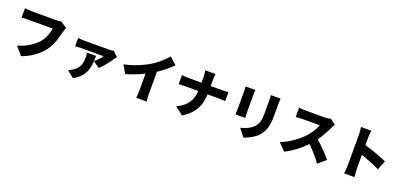

<svg xmlns="http://www.w3.org/2000/svg" viewBox="26 -2014 6928 3312"><g transform="rotate(20 3490.0 -358.0)"><path d="M789 -743C758 -735 719 -734 697 -734H252C219 -734 153 -739 122 -743V-572C148 -574 203 -577 252 -577H692C679 -497 647 -394 582 -316C503 -220 362 -130 213 -91L341 57C513 -3 649 -111 731 -220C817 -336 854 -492 879 -586C885 -608 894 -644 905 -666Z M1813 -576C1795 -571 1742 -568 1716 -568H1270C1234 -568 1193 -572 1159 -577V-423C1200 -427 1234 -429 1270 -429H1678C1657 -392 1601 -332 1551 -294C1553 -326 1554 -358 1555 -390H1388C1393 -367 1397 -339 1397 -312C1397 -188 1375 -112 1274 -42C1240 -18 1214 -6 1185 6L1312 107C1513 -3 1543 -149 1551 -292L1670 -210C1731 -260 1829 -388 1867 -449C1874 -460 1891 -483 1902 -495Z M2636 -492C2732 -554 2819 -628 2899 -706L2769 -823C2712 -747 2609 -658 2508 -595C2396 -525 2228 -452 2049 -415L2135 -268C2244 -297 2361 -344 2462 -394V-93C2462 -45 2458 25 2454 52H2646C2638 24 2636 -45 2636 -93Z M3591 -578V-673C3591 -705 3593 -763 3600 -801H3408C3419 -763 3423 -709 3423 -674V-578H3183C3140 -578 3097 -582 3061 -586V-418C3098 -421 3140 -424 3187 -424H3421C3409 -272 3348 -134 3150 -45L3301 67C3522 -67 3581 -233 3590 -424H3792C3837 -424 3891 -421 3915 -419V-585C3891 -582 3846 -578 3793 -578Z M4160 -777C4163 -752 4164 -717 4164 -698V-359C4164 -328 4160 -285 4159 -265H4339C4337 -291 4335 -333 4335 -358V-698C4335 -734 4337 -752 4339 -777ZM4619 -786C4623 -756 4626 -722 4626 -678V-471C4626 -333 4612 -262 4545 -191C4485 -129 4402 -98 4315 -75L4426 65C4499 42 4604 -9 4671 -79C4747 -159 4794 -259 4794 -460V-678C4794 -722 4796 -756 4798 -786Z M5734 -756C5711 -748 5664 -741 5614 -741H5280C5251 -741 5187 -744 5152 -749V-577C5180 -579 5235 -585 5280 -585H5591C5570 -521 5516 -433 5451 -359C5362 -260 5204 -137 5042 -78L5168 53C5299 -10 5430 -111 5535 -220C5625 -133 5710 -37 5774 54L5913 -67C5858 -135 5738 -262 5641 -346C5706 -436 5759 -536 5792 -610C5803 -635 5824 -670 5833 -683Z M6861 -383C6777 -424 6583 -495 6448 -534V-671C6448 -719 6454 -763 6458 -801H6269C6277 -763 6281 -711 6281 -671V-100C6281 -59 6276 8 6269 51H6459C6454 6 6448 -73 6448 -100V-357C6554 -319 6691 -266 6792 -214Z"/></g></svg>

Font: Noto Sans CJK Black
Style: Bold
Weight: 900
Designer: Ryoko NISHIZUKA (kana & ideographs); Paul D. Hunt (Latin, Greek & Cyrillic); Wenlong ZHANG (bopomofo); Sandoll Communica
Foundry: Adobe Systems Incorporated
Version: Version 1.000;PS 1;hotconv 1.0.78;makeotf.lib2.5.61930